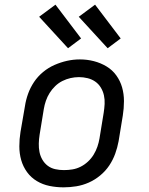

<svg xmlns="http://www.w3.org/2000/svg" viewBox="-20 -796 640 824"><path d="M253 8Q222 8 192.5 2Q163 -4 138 -19Q113 -34 96 -57.5Q79 -81 71 -109Q63 -137 63 -168Q63 -199 68 -230L87 -340Q91 -367 100.5 -393.5Q110 -420 126 -444Q142 -468 165 -487Q188 -506 214.5 -517.5Q241 -529 268 -535Q295 -541 323 -541Q354 -541 383 -533.5Q412 -526 437 -511Q462 -496 479 -472.5Q496 -449 504 -421Q512 -393 512 -362Q512 -331 507 -300L489 -190Q484 -163 474.5 -136.5Q465 -110 449 -86Q433 -62 410 -43Q387 -24 361 -12.5Q335 -1 307.5 3.5Q280 8 253 8ZM254 -66Q273 -66 291 -69Q309 -72 326 -80.5Q343 -89 357.5 -102.5Q372 -116 382 -132.5Q392 -149 398 -166.5Q404 -184 407 -202L425 -312Q428 -331 429 -350Q430 -369 426 -387Q422 -405 412.5 -420.5Q403 -436 388.5 -446Q374 -456 356 -460.5Q338 -465 319 -465Q301 -465 283 -461Q265 -457 248 -448.5Q231 -440 217 -426.5Q203 -413 193 -397Q183 -381 177 -363.5Q171 -346 168 -328L150 -218Q147 -199 146.5 -180Q146 -161 149.5 -143.5Q153 -126 162 -110.5Q171 -95 185 -84.5Q199 -74 217 -70Q235 -66 254 -66ZM442 -589 318 -724 388 -776 498 -631ZM272 -589 148 -724 218 -776 328 -631Z"/></svg>

Font: Iosevka Curly Slab Extended
Style: Italic
Weight: 400
Width: 7
Italic angle: -9°
Monospace: yes
Designer: Belleve Invis
Foundry: Belleve Invis
Version: Version 11.1.0; ttfautohint (v1.8.3)